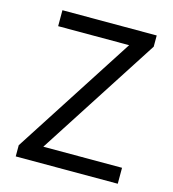

<svg xmlns="http://www.w3.org/2000/svg" viewBox="-100 -739 739 822"><g transform="rotate(15 269.5 -328.0)"><path d="M44.6 0V-49.6L390.3 -585.6H75.7V-656.3H493.6V-606.7L147.9 -70.7H496.8V0Z"/></g></svg>

Font: Source Sans 3 Variable
Style: Regular
Weight: 200
Designer: Paul D. Hunt
Foundry: Adobe Systems Incorporated
Version: Version 3.026